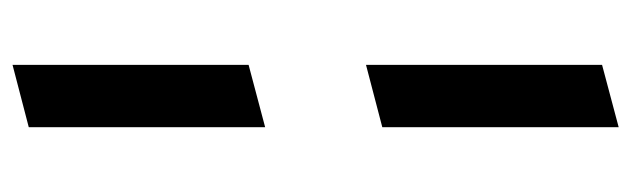

<svg xmlns="http://www.w3.org/2000/svg" viewBox="-369 -390 1003 305"><g transform="rotate(90 132.5 -237.5)"><path d="M83 -317.4V-692.4L182.1 -718.8V-343.3ZM83 244.1V-130.9L182.1 -157.2V218.3Z"/></g></svg>

Font: Vesper Libre
Style: Bold
Weight: 700
Designer: Robert Keller & Kimya Gandhi
Foundry: Mota Italic
Version: Version 1.058